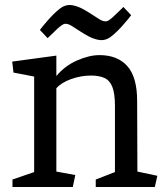

<svg xmlns="http://www.w3.org/2000/svg" viewBox="-20 -750 665 770"><path d="M302 -624Q286 -634 268.5 -645.5Q251 -657 237 -654Q223 -648 199 -624L171 -597L140 -630Q142 -633 152.5 -646Q163 -659 177.5 -675Q192 -691 207.5 -705Q223 -719 234 -724Q252 -733 273 -728.5Q294 -724 313 -713.5Q332 -703 344 -695Q360 -685 377.5 -673.5Q395 -662 409 -665Q414 -666 425 -675Q436 -684 447 -695L475 -722L506 -689Q504 -686 493.5 -673Q483 -660 468.5 -644Q454 -628 438.5 -614Q423 -600 412 -595Q394 -586 373 -590.5Q352 -595 333 -605.5Q314 -616 302 -624ZM531 -62 611 -45 601 0H364V-30L441 -60V-325Q441 -375 430.5 -401.5Q420 -428 398.5 -437.5Q377 -447 345 -447Q305 -447 265.5 -433Q226 -419 206 -396V-62L282 -48L272 0H30V-30L117 -60V-443L34 -459L29 -503L206 -527V-445Q240 -486 289 -507.5Q338 -529 379 -529Q451 -529 490.5 -485Q530 -441 530 -345Z"/></svg>

Font: Brawler
Style: Regular
Weight: 400
Designer: Oleg Frolov, Haley Fiege
Foundry: Oleg Frolov, Haley Fiege
Version: Version 1.101; ttfautohint (v1.8.3)